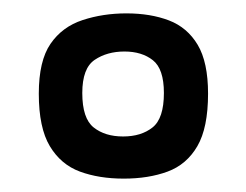

<svg xmlns="http://www.w3.org/2000/svg" viewBox="-20 -653 368 287"><path d="M38 -513Q38 -562 55.5 -587.5Q73 -613 103.5 -623Q134 -633 169 -633Q205 -633 232.5 -622.5Q260 -612 275.5 -586Q291 -560 291 -513Q291 -462 275 -434.5Q259 -407 230.5 -396.5Q202 -386 165 -386Q128 -386 99.5 -396.5Q71 -407 54.5 -434.5Q38 -462 38 -513ZM103 -514Q103 -476 120 -462.5Q137 -449 164 -449Q191 -449 208 -462.5Q225 -476 225 -514Q225 -550 208.5 -563Q192 -576 166 -576Q140 -576 121.5 -563.5Q103 -551 103 -514Z"/></svg>

Font: Genos
Style: Bold
Weight: 700
Designer: Robert E. Leuschke
Foundry: Robert E. Leuschke
Version: Version 1.010